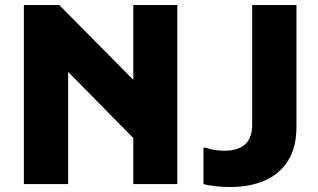

<svg xmlns="http://www.w3.org/2000/svg" viewBox="-20 -740 1280 772"><path d="M76 0V-720H218L516 -419V-720H693V0H516V-185L254 -451V0ZM798 -146H809Q840 -134 882 -134Q937 -134 965.5 -159.5Q994 -185 994 -240V-720H1172V-232Q1172 -146 1137.5 -92.5Q1103 -39 1043 -13.5Q983 12 907 12Q878 12 848.5 9Q819 6 798 0Z"/></svg>

Font: Kufam
Style: Bold
Weight: 700
Designer: Wael Morcos, Artur Schmal
Foundry: Original Type
Version: Version 1.300; ttfautohint (v1.8.3)